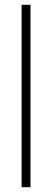

<svg xmlns="http://www.w3.org/2000/svg" viewBox="-20 -780 216 800"><path d="M107 0V-760H70V0Z"/></svg>

Font: Noto Sans Armenian ExtraCondensed ExtraLight
Style: Regular
Weight: 200
Width: 2
Designer: Monotype Design Team
Foundry: Monotype Imaging Inc.
Version: Version 2.008